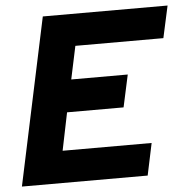

<svg xmlns="http://www.w3.org/2000/svg" viewBox="-50 -717 747 765"><g transform="rotate(-5 324.0 -334.0)"><path d="M7 0 149 -668H648L620 -540H268L240 -408H466L438 -279H212L181 -128H537L510 0Z"/></g></svg>

Font: Atkinson Hyperlegible Next
Style: Bold Italic
Weight: 700
Italic angle: -12°
Designer: Elliott Scott, Megan Eiswerth, Linus Boman, Theodore Petrosky, Letters from Sweden
Foundry: Applied Design Works, Letters from Sweden
Version: Version 2.001